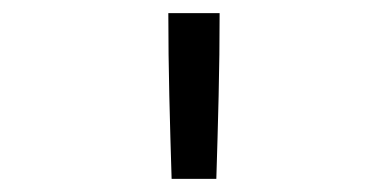

<svg xmlns="http://www.w3.org/2000/svg" viewBox="-20 -723 590 292"><path d="M241 -451Q239 -514 237.5 -577Q236 -640 236 -703H314Q314 -640 312.5 -577Q311 -514 309 -451Z"/></svg>

Font: Lode Term
Style: Regular
Weight: 400
Monospace: yes
Designer: Belleve Invis
Foundry: Belleve Invis
Version: Version 29.2.0